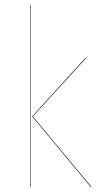

<svg xmlns="http://www.w3.org/2000/svg" viewBox="-20 -750 407 770"><path d="M104 -730V0H102.1V-730ZM325.2 -517.1 111.8 -283.2 347.2 0H344.2L108.9 -283.2L321.8 -517.1Z"/></svg>

Font: Fira Sans Compressed Two
Style: Regular
Weight: 100
Width: 1
Designer: Carrois Corporate & Edenspiekermann AG
Foundry: Carrois Corporate GbR & Edenspiekermann AG
Version: Version 4.203;PS 004.203;hotconv 1.0.88;makeotf.lib2.5.64775